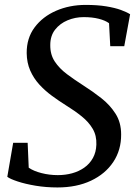

<svg xmlns="http://www.w3.org/2000/svg" viewBox="-20 -772 574 802"><path d="M220 11Q172.5 11 129 3.8Q85.5 -3.5 53.8 -14Q22 -24.5 10.5 -33.5L35 -175.5H95.5L100 -71.5Q120 -57.5 153.2 -49Q186.5 -40.5 221.5 -40.5Q253 -40.5 281.2 -48.2Q309.5 -56 332 -71.8Q354.5 -87.5 368 -111.8Q381.5 -136 382.5 -168Q384 -205.5 367.2 -234Q350.5 -262.5 321.2 -286Q292 -309.5 255.5 -332Q226 -350.5 197 -371.8Q168 -393 144.2 -419Q120.5 -445 106.2 -477.5Q92 -510 91.5 -550Q91 -612.5 124.5 -657.5Q158 -702.5 214.2 -727Q270.5 -751.5 338 -751.5Q387 -751.5 423.5 -745.5Q460 -739.5 484.8 -730.5Q509.5 -721.5 523.5 -712.5L499 -579H440.5L435.5 -675Q420 -686.5 392.8 -693.5Q365.5 -700.5 329.5 -700.5Q294 -700.5 262.2 -687.2Q230.5 -674 210.2 -648.2Q190 -622.5 190 -584Q189.5 -544 208.8 -515Q228 -486 259.8 -462.2Q291.5 -438.5 329 -414.5Q367.5 -390 403.2 -362Q439 -334 462.5 -297.2Q486 -260.5 486 -210.5Q486.5 -145.5 453.2 -95.5Q420 -45.5 360 -17.2Q300 11 220 11Z"/></svg>

Font: Merriweather Light 18pt
Style: Italic
Weight: 400
Italic angle: -7.8°
Version: Version 2.101